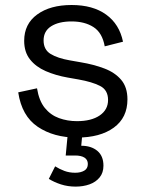

<svg xmlns="http://www.w3.org/2000/svg" viewBox="-20 -522 567 748"><path d="M279.8 14Q189.5 14 127.1 -28Q64.8 -70 51 -162.2L124.2 -178Q132 -129.5 154.5 -101.6Q177 -73.8 209.8 -61.9Q242.5 -50 279.8 -50Q335.8 -50 368.4 -72.2Q401 -94.5 401 -132.5Q401 -171.2 370.1 -187.1Q339.2 -203 285.5 -212.5L244 -219.8Q196.5 -228.2 158 -245Q119.5 -261.8 96.9 -290.5Q74.2 -319.2 74.2 -363Q74.2 -428.8 124.9 -465.6Q175.5 -502.5 259 -502.5Q342 -502.5 393.6 -465.1Q445.2 -427.8 459.2 -359.5L388 -341.5Q378.5 -394.5 344.2 -416.5Q310 -438.5 259 -438.5Q208.8 -438.5 179.2 -419.6Q149.8 -400.8 149.8 -364.5Q149.8 -328.5 177.2 -311.8Q204.8 -295 252.2 -286.8L293.8 -279.5Q345.2 -271 386.6 -255.2Q428 -239.5 452.2 -210.9Q476.5 -182.2 476.5 -134.8Q476.5 -63.5 423.4 -24.8Q370.2 14 279.8 14ZM274.8 205Q244.2 205 217.5 196.4Q190.8 187.8 170.2 174.8L194.8 126Q211.5 136.5 230.8 143.8Q250 151 273.2 151Q294 151 308.1 142.9Q322.2 134.8 322.2 116.8Q322.2 100.5 309.2 92.1Q296.2 83.8 272.5 83.8H236L246 -21.5H302.8L296.5 45.8Q335.2 45.8 359.1 65.6Q383 85.5 383 123.5Q383 151 368.1 169.2Q353.2 187.5 328.8 196.2Q304.2 205 274.8 205Z"/></svg>

Font: Space Grotesk Variable Light
Style: Regular
Weight: 300
Designer: Florian Karsten
Foundry: Florian Karsten
Version: Version 2.000